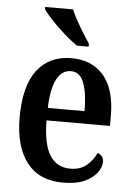

<svg xmlns="http://www.w3.org/2000/svg" viewBox="-55 -807 595 859"><g transform="rotate(5 243.0 -378.0)"><path d="M260 10Q153 10 97.5 -62Q42 -134 42 -264Q42 -405 96.5 -476.5Q151 -548 251 -548Q343 -548 395.5 -486.5Q448 -425 448 -306V-261H163Q164 -154 195.5 -104.5Q227 -55 287 -55Q332 -55 360.5 -79Q389 -103 404 -136Q415 -132 423 -122.5Q431 -113 431 -98Q431 -75 413 -50Q395 -25 357.5 -7.5Q320 10 260 10ZM329 -317Q329 -396 311.5 -443Q294 -490 253 -490Q212 -490 189 -445.5Q166 -401 164 -317ZM269 -606Q243 -624 210.5 -652.5Q178 -681 151 -710Q124 -739 113 -756V-766H238Q247 -744 262 -717Q277 -690 293 -664Q309 -638 322 -619V-606Z"/></g></svg>

Font: Noto Serif Hebrew Condensed SemiBold
Style: Regular
Weight: 600
Width: 3
Designer: Monotype Design Team
Foundry: Monotype Imaging Inc.
Version: Version 2.004; ttfautohint (v1.8.4.7-5d5b)